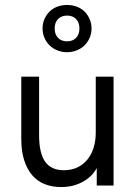

<svg xmlns="http://www.w3.org/2000/svg" viewBox="-20 -750 554 776"><path d="M227 6Q260 6 286.5 -3Q313 -12 333 -27Q353 -42 365.5 -61.5Q378 -81 384 -102L371 -131V0H439V-440H367V-214Q367 -181 358.5 -153.5Q350 -126 333.5 -105.5Q317 -85 293 -73.5Q269 -62 238 -62Q187 -62 162.5 -96.5Q138 -131 138 -204V-440H66V-188Q66 -138 78 -101.5Q90 -65 111 -41Q132 -17 161.5 -5.5Q191 6 227 6ZM251 -539Q272 -539 290.5 -546.5Q309 -554 322 -567Q335 -580 342.5 -597.5Q350 -615 350 -635Q350 -655 342.5 -672.5Q335 -690 322 -703Q309 -716 290.5 -723Q272 -730 251 -730Q230 -730 211.5 -723Q193 -716 180 -703Q167 -690 159.5 -672.5Q152 -655 152 -635Q152 -615 159.5 -597.5Q167 -580 180 -567Q193 -554 211.5 -546.5Q230 -539 251 -539ZM251 -583Q228 -583 214.5 -597Q201 -611 201 -635Q201 -659 214.5 -673Q228 -687 251 -687Q274 -687 287.5 -673Q301 -659 301 -635Q301 -611 287.5 -597Q274 -583 251 -583Z"/></svg>

Font: Tilda Sans VF
Style: Regular
Weight: 400
Designer: ParaType Ltd
Foundry: ParaType Ltd
Version: Version 1.010